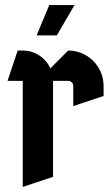

<svg xmlns="http://www.w3.org/2000/svg" viewBox="-20 -720 440 760"><path d="M175 -700 125 -580H205L275 -700ZM50 -520 10 -400H70V20L190 -20V-400H250C261 -400 270 -391 270 -380V-300L390 -340V-380C390 -457.3 327.3 -520 250 -520L179.4 -449.4C160.6 -491 118.6 -520 70 -520Z"/></svg>

Font: Abibas
Style: Medium
Weight: 500
Version: Version 0.3